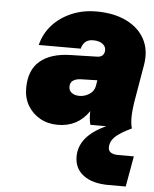

<svg xmlns="http://www.w3.org/2000/svg" viewBox="-55 -563 700 875"><g transform="rotate(5 295.5 -125.5)"><path d="M558 0Q505 25 483 46.5Q461 68 461 95Q461 126 507 126H578L553 266H474Q401 266 359.5 235Q318 204 318 149Q318 56 441 0H368Q361 -26 362 -62Q311 13 220 13Q174 13 138.5 -7Q103 -27 82.5 -61.5Q62 -96 62 -141Q62 -224 111 -265.5Q160 -307 251 -309L367 -312Q385 -312 393 -318Q401 -324 404 -334L405 -339Q408 -359 392 -372Q376 -385 347 -385Q305 -385 294 -342H102Q115 -395 150.5 -434Q186 -473 237.5 -495Q289 -517 351 -517Q432 -517 489.5 -488.5Q547 -460 573 -410Q599 -360 588 -294L563 -148Q553 -93 552 -58Q551 -23 558 0ZM258 -165Q258 -147 271.5 -137Q285 -127 307 -127Q331 -127 352.5 -141Q374 -155 378 -180L382 -205L306 -203Q284 -202 271 -193Q258 -184 258 -165Z"/></g></svg>

Font: Overused Grotesk Black
Style: Italic
Weight: 900
Italic angle: -10°
Version: Version 0.003